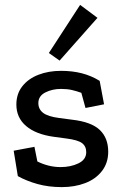

<svg xmlns="http://www.w3.org/2000/svg" viewBox="-20 -748 500 786"><path d="M313 -368Q294 -375 274.5 -379.5Q255 -384 230 -384Q194 -384 165.5 -369.5Q137 -355 137 -326Q137 -301 156.5 -286Q176 -271 222 -265L275 -258Q354 -249 388.5 -216Q423 -183 423 -127Q423 -81 397.5 -48Q372 -15 329 1.5Q286 18 233 18Q179 18 134 5.5Q89 -7 53 -27L36 -131L121 -147L133 -87Q155 -76 179 -70Q203 -64 228 -64Q270 -64 301.5 -79.5Q333 -95 333 -125Q333 -149 316 -162Q299 -175 252 -181L200 -188Q127 -198 87 -232Q47 -266 47 -320Q47 -364 71.5 -395Q96 -426 137.5 -442Q179 -458 230 -458Q276 -458 315 -448Q354 -438 388 -417L406 -321L330 -306ZM308 -728 379 -675 224 -500 180 -531Z"/></svg>

Font: Podkova SemiBold
Style: Regular
Weight: 600
Designer: Ilya Yudin
Foundry: Cyreal (www.cyreal.org)
Version: Version 2.103